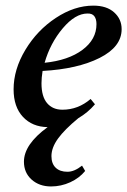

<svg xmlns="http://www.w3.org/2000/svg" viewBox="-20 -445 457 689"><path d="M163.1 224.1Q121.1 224.1 93.5 199.5Q65.9 174.8 65.9 135.3Q65.9 73.2 150.9 11.2Q95.7 10.3 62.3 -25.6Q28.8 -61.5 28.8 -124.5Q28.8 -195.8 71 -266.1Q113.3 -336.4 180.2 -380.6Q247.1 -424.8 314.9 -424.8Q362.8 -424.8 389.6 -400.6Q416.5 -376.5 416.5 -340.3Q416.5 -276.9 337.4 -237.1Q258.3 -197.3 132.8 -190.4Q128.9 -166 128.9 -146Q128.9 -98.6 148.9 -75Q168.9 -51.3 204.1 -51.3Q260.3 -51.3 305.2 -89.8L320.8 -70.8Q295.4 -41 261.2 -21Q211.9 19.5 188.2 52.2Q164.6 85 164.6 115.2Q164.6 142.1 179.7 156.7Q194.8 171.4 222.2 171.4Q246.6 171.4 274.4 149.4L285.6 168.5Q265.1 193.8 232.2 209Q199.2 224.1 163.1 224.1ZM293.9 -396.5Q250 -396.5 205.1 -343.3Q160.2 -290 140.1 -219.7Q225.6 -228.5 275.9 -266.1Q326.2 -303.7 326.2 -358.4Q326.2 -376.5 318.6 -386.7Q311 -397 293.9 -396.5Z"/></svg>

Font: Elstob 18pt SemiBold
Style: Italic
Weight: 600
Italic angle: -20°
Designer: Peter S. Baker
Version: Version 1.015